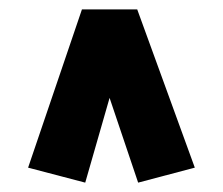

<svg xmlns="http://www.w3.org/2000/svg" viewBox="-20 -720 476 410"><path d="M40 -362 155 -700H273L396 -362L275 -330L214 -511L162 -330Z"/></svg>

Font: Jockey One
Style: Regular
Weight: 400
Designer: TypeTogether
Foundry: TypeTogether
Version: Version 1.002